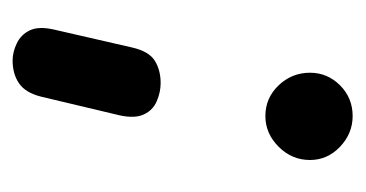

<svg xmlns="http://www.w3.org/2000/svg" viewBox="-154 -310 566 297"><g transform="rotate(90 128.5 -162.0)"><path d="M74 101Q61 101 47.5 94.5Q34 88 27.5 74.5Q21 61 26 38L54 -84Q60 -110 74.5 -119Q89 -128 109 -128Q123 -128 137 -122Q151 -116 157.5 -102Q164 -88 159 -65L130 57Q124 81 109.5 91Q95 101 74 101ZM160 -290Q132 -290 112.5 -310.5Q93 -331 93 -359Q93 -386 112.5 -405.5Q132 -425 160 -425Q187 -425 207.5 -405.5Q228 -386 228 -359Q228 -331 207.5 -310.5Q187 -290 160 -290Z"/></g></svg>

Font: Edu VIC WA NT Beginner SemiBold
Style: Regular
Weight: 600
Designer: Tina and Corey Anderson
Foundry: Google for Education
Version: Version 1.003